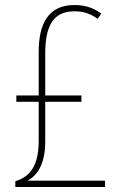

<svg xmlns="http://www.w3.org/2000/svg" viewBox="-20 -744 481 764"><path d="M276 -724C172 -724 134 -649 134 -538V-364H45V-339H134V-184C134 -88 102 -41 41 -23V0H398V-25H89C131 -46 160 -96 160 -180V-339H304V-364H160V-532C160 -647 196 -699 276 -699C308 -699 336 -692 369 -669L383 -690C354 -711 322 -724 276 -724Z"/></svg>

Font: Noto Sans Armenian Condensed Thin
Style: Regular
Weight: 100
Width: 3
Designer: Monotype Design Team
Foundry: Monotype Imaging Inc.
Version: Version 2.008